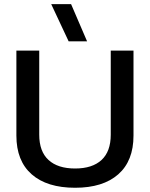

<svg xmlns="http://www.w3.org/2000/svg" viewBox="-20 -885 714 915"><path d="M307.1 -688 224.1 -865.2H318.8L395 -688ZM337.9 9.8Q204.1 9.8 131.1 -54.2Q58.1 -118.2 58.1 -238.8V-644H167V-243.2Q167 -163.1 211.2 -122.6Q255.4 -82 337.9 -82Q419.9 -82 463.9 -122.6Q507.8 -163.1 507.8 -243.2V-644H616.2V-238.8Q616.2 -118.2 543.5 -54.2Q470.7 9.8 337.9 9.8Z"/></svg>

Font: Kanit
Style: Regular
Weight: 400
Designer: Katatrad Team
Foundry: CadsonDemak
Version: Version 1.000;PS 001.000;hotconv 1.0.88;makeotf.lib2.5.64775